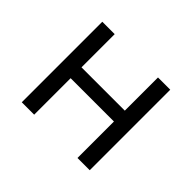

<svg xmlns="http://www.w3.org/2000/svg" viewBox="-121 -724 909 909"><g transform="rotate(45 333.5 -269.5)"><path d="M106 0V-539.1H189V-316.9H479V-539.1H561V0H479V-244.1H189V0Z"/></g></svg>

Font: Shanggu Mono N
Style: Regular
Weight: 350
Designer: GuiWonder
Version: Version 1.021